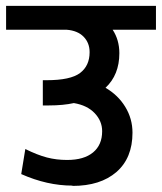

<svg xmlns="http://www.w3.org/2000/svg" viewBox="-35 -647 542 643"><path d="M189.9 -111.3Q246.1 -111.3 276.6 -136.5Q307.1 -161.6 307.1 -207.5Q307.1 -241.7 282 -268.1Q256.8 -294.4 212.4 -301.8Q176.3 -293.9 128.9 -293.9H108.4V-378.4H121.1Q201.2 -378.4 233.2 -402.6Q265.1 -426.8 265.1 -472.2Q265.1 -503.4 245.1 -523.9Q225.1 -544.4 188.5 -547.4H-14.6V-627.4H487.3V-547.4H342.3Q364.7 -513.2 364.7 -468.8Q364.7 -396.5 318.4 -353Q360.4 -328.6 384.5 -289.1Q408.7 -249.5 408.7 -202.6Q408.7 -117.7 355 -71Q301.3 -24.4 208 -24.4L207.5 -25.4Q123 -25.4 36.1 -64L49.8 -147.9Q90.3 -127.9 122.1 -119.6Q153.8 -111.3 189.9 -111.3Z"/></svg>

Font: Yantramanav Medium
Style: Regular
Weight: 500
Version: Version 1.001;PS 1.0;hotconv 1.0.72;makeotf.lib2.5.5900; ttf